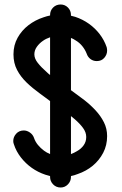

<svg xmlns="http://www.w3.org/2000/svg" viewBox="-20 -783 542 855"><path d="M203 -716Q203 -736 216.5 -749.5Q230 -763 250 -763Q269 -763 282.5 -749.5Q296 -736 296 -716V-713Q305 -711 315 -708Q348 -697 375.5 -677.5Q403 -658 423.5 -631.5Q444 -605 455 -573Q457 -565 457 -558Q457 -540 444.5 -525.5Q432 -511 411 -511Q395 -511 383 -520Q371 -529 366 -544Q359 -562 346.5 -577.5Q334 -593 317 -603Q307 -610 296 -614V-381Q297 -381 298 -380L356 -337Q384 -315 406.5 -290.5Q429 -266 443 -238Q457 -210 457 -177Q457 -136 439.5 -102.5Q422 -69 393 -45Q364 -21 326 -8Q311 -2 296 1V5Q296 24 282.5 38Q269 52 250 52Q230 52 216.5 38Q203 24 203 5V1L182 -5Q149 -16 121.5 -35.5Q94 -55 73 -82Q52 -109 42 -140Q39 -147 39 -155Q39 -173 52 -187.5Q65 -202 86 -202Q100 -202 113 -193Q126 -184 131 -170Q137 -152 149 -137.5Q161 -123 176 -112Q188 -103 203 -97V-333L157 -367Q125 -390 98.5 -415.5Q72 -441 56 -471.5Q40 -502 40 -541Q40 -582 58.5 -615Q77 -648 107 -671Q137 -694 174 -706Q188 -711 203 -714ZM323 -110Q341 -120 352.5 -136Q364 -152 364 -173Q364 -194 349.5 -213.5Q335 -233 313 -252Q305 -259 296 -266V-97Q310 -102 323 -110ZM171 -601Q155 -590 144 -574.5Q133 -559 133 -541Q133 -522 148.5 -502.5Q164 -483 188 -462Q195 -455 203 -449V-617Q185 -611 171 -601Z"/></svg>

Font: VDS
Style: Regular
Weight: 400
Designer: artmaker
Foundry: artmaker
Version: Version 1.000 2009 initial release